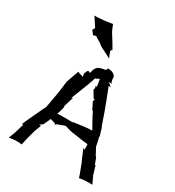

<svg xmlns="http://www.w3.org/2000/svg" viewBox="-194 -924 951 1045"><g transform="rotate(30 281.0 -401.5)"><path d="M24 8C36 6 51 4 64 3C77 3 92 4 103 5H104C107 -9 110 -26 114 -41L128 -93C133 -107 139 -122 144 -135V-136C142 -134 137 -135 132 -136C134 -137 135 -138 137 -139L151 -149C158 -163 166 -179 171 -193L170 -194C182 -192 194 -187 206 -183C206 -180 205 -175 204 -173C206 -177 211 -183 215 -186C231 -190 248 -199 261 -202C274 -199 293 -191 310 -189L364 -181C380 -179 397 -176 413 -175C415 -164 414 -153 414 -141C409 -141 402 -144 399 -146H398C402 -144 407 -139 409 -134L431 -82L433 -80L449 -38C455 -24 461 -6 465 8H466C477 6 492 4 505 3H511C523 2 535 3 546 3V2C540 -11 533 -25 527 -39H524C524 -39 525 -42 525 -43L510 -93C510 -94 511 -96 512 -96L511 -97C510 -97 509 -96 508 -96H505C500 -110 494 -125 489 -138L484 -142C477 -157 466 -174 460 -187C457 -201 454 -221 449 -237V-247C444 -261 440 -278 436 -291V-292C435 -292 434 -294 433 -295L402 -383C387 -425 370 -467 354 -508C356 -507 359 -507 362 -508C364 -508 368 -508 370 -507V-508C368 -509 365 -510 363 -511L351 -521C348 -522 346 -524 343 -525C346 -525 349 -525 352 -526C356 -526 361 -525 363 -524H364C361 -526 358 -530 358 -534L354 -549C353 -553 354 -559 354 -562C348 -580 328 -588 304 -588C303 -585 301 -579 298 -575C281 -572 269 -570 256 -564C238 -553 235 -534 231 -517C230 -518 222 -522 219 -523C216 -525 208 -511 208 -506V-504H205L204 -503C205 -503 205 -502 205 -501V-493C206 -488 207 -481 210 -478C207 -481 200 -483 195 -484H194C187 -485 177 -489 173 -492L146 -416C141 -389 139 -356 133 -325L116 -230C116 -231 115 -234 116 -235H115C115 -234 114 -231 113 -230L67 -132C61 -118 54 -104 49 -91V-90C50 -91 52 -92 54 -92C55 -92 57 -92 58 -93C58 -92 57 -91 57 -90L42 -39C37 -24 30 -7 24 8ZM95 -800C109 -783 121 -760 133 -743C130 -738 128 -731 124 -728L143 -703C146 -705 153 -708 158 -708H161C171 -700 185 -694 192 -688V-689C199 -684 211 -673 222 -668L252 -653C262 -648 272 -642 281 -638H282C276 -650 271 -663 267 -676V-680C270 -681 271 -686 275 -686C269 -696 262 -708 256 -719L224 -770C218 -782 211 -798 207 -810L206 -811C185 -808 160 -803 136 -802C124 -801 107 -799 96 -800ZM188 -237C194 -252 198 -270 202 -285L201 -289V-290L200 -292L217 -347C218 -348 220 -351 221 -351L220 -352C219 -351 216 -350 214 -350C213 -351 211 -350 210 -350C211 -351 212 -353 213 -354L254 -459C259 -474 265 -492 270 -506C272 -506 276 -508 278 -508C283 -511 287 -515 294 -516C297 -501 299 -486 301 -471C299 -471 294 -471 292 -472C294 -470 295 -466 296 -463V-459C296 -456 294 -451 292 -449H293C299 -436 310 -422 318 -407C320 -406 324 -405 327 -405C326 -404 325 -402 324 -400C324 -398 322 -395 321 -394V-393C327 -380 336 -365 342 -350L349 -345C364 -312 383 -281 399 -252C380 -252 358 -250 338 -247L286 -240L282 -237C269 -238 252 -238 239 -238H233C219 -238 202 -238 188 -237Z"/></g></svg>

Font: Charger Mayhem
Style: Regular
Weight: 400
Designer: Jasper
Foundry: Cannot Into Space Fonts
Version: Version 0.98